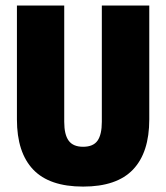

<svg xmlns="http://www.w3.org/2000/svg" viewBox="-20 -659 598 692"><path d="M279.5 13.5Q158 13.5 99.5 -48Q41 -109.5 41 -228.5V-639H211.5V-220Q211.5 -174 227.5 -152Q243.5 -130 279.5 -130Q316 -130 331.5 -152Q347 -174 347 -220V-639H518V-228.5Q518 -109.5 459.5 -48Q401 13.5 279.5 13.5Z"/></svg>

Font: Anek Odia SemiCondensed ExtraBold
Style: Regular
Weight: 800
Width: 4
Designer: Yesha Goshar & Mahesh Sahu (Odia), Yesha Goshar (Latin)
Foundry: Ek Type
Version: Version 1.003